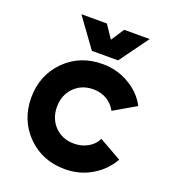

<svg xmlns="http://www.w3.org/2000/svg" viewBox="-132 -796 799 906"><g transform="rotate(20 268.0 -343.0)"><path d="M226.6 -554.7Q200.2 -590.8 121.1 -700.2Q153.3 -700.2 249 -700.2Q259.8 -683.6 293 -634.8Q303.7 -651.4 335.9 -700.2Q368.2 -700.2 463.9 -700.2Q437.5 -664.1 358.4 -554.7Q325.2 -554.7 226.6 -554.7ZM411.1 -179.7Q439.5 -164.1 523.4 -116.2Q490.2 -56.6 429.7 -21.5Q370.1 13.7 296.9 13.7Q183.6 13.7 108.4 -61.5Q33.2 -137.7 33.2 -250Q33.2 -362.3 108.4 -438.5Q183.6 -513.7 296.9 -513.7Q370.1 -513.7 429.7 -478.5Q490.2 -444.3 521.5 -384.8Q484.4 -363.3 410.2 -320.3Q394.5 -350.6 364.3 -369.1Q334 -386.7 295.9 -386.7Q238.3 -386.7 200.2 -348.6Q162.1 -309.6 162.1 -250Q162.1 -191.4 200.2 -152.3Q238.3 -114.3 295.9 -114.3Q335 -114.3 365.2 -131.8Q396.5 -149.4 411.1 -179.7Z"/></g></svg>

Font: LeFont
Style: Regular
Weight: 700
Designer: Leryon MEDIA
Version: Version 1.0